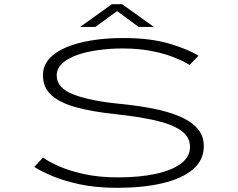

<svg xmlns="http://www.w3.org/2000/svg" viewBox="-20 -888 1140 919"><path d="M541 11Q440 11 362 -5.8Q284 -22.5 229.5 -45.8Q175 -69 144 -89L186 -134Q212.5 -114 262.8 -92Q313 -70 384 -54.5Q455 -39 543.5 -39Q648.5 -39 726.2 -56Q804 -73 846.8 -105.5Q889.5 -138 889.5 -184.5Q889.5 -233 846.2 -263.2Q803 -293.5 724 -311.5Q645 -329.5 538 -341Q425.5 -352.5 346.8 -373.8Q268 -395 226.8 -431.8Q185.5 -468.5 185.5 -527.5Q185.5 -573 215.5 -606.5Q245.5 -640 298.2 -662Q351 -684 420.5 -695Q490 -706 569 -706Q700 -706 790.8 -679Q881.5 -652 930 -621L887.5 -577Q861 -594 816.2 -612.2Q771.5 -630.5 708.8 -643.2Q646 -656 566 -656Q506.5 -656 450.2 -648.2Q394 -640.5 349.2 -624.8Q304.5 -609 278 -584.5Q251.5 -560 251.5 -526.5Q251.5 -466 333 -435.2Q414.5 -404.5 553.5 -391Q637 -383 710 -368.8Q783 -354.5 838.2 -331.5Q893.5 -308.5 924.5 -273.5Q955.5 -238.5 955.5 -188.5Q955.5 -121.5 903.2 -77.2Q851 -33 757.5 -11Q664 11 541 11ZM363.5 -759 515.5 -868H564.5L716.5 -759H643.5L540.5 -835L436.5 -759Z"/></svg>

Font: Trispace Expanded ExtraLight
Style: Regular
Weight: 200
Width: 7
Designer: Tyler Finck
Foundry: Etcetera Type Company
Version: Version 1.210; ttfautohint (v1.8.3)